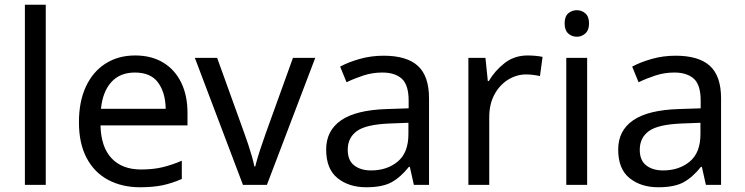

<svg xmlns="http://www.w3.org/2000/svg" viewBox="-20 -780 3143 810"><path d="M173 0H85V-760H173Z M550 -546Q619 -546 668.5 -516Q718 -486 744.5 -431.5Q771 -377 771 -304V-251H404Q406 -160 450.5 -112.5Q495 -65 575 -65Q626 -65 665.5 -74.5Q705 -84 747 -102V-25Q706 -7 666 1.5Q626 10 571 10Q495 10 436.5 -21Q378 -52 345.5 -113.5Q313 -175 313 -264Q313 -352 342.5 -415Q372 -478 425.5 -512Q479 -546 550 -546ZM549 -474Q486 -474 449.5 -433.5Q413 -393 406 -321H679Q678 -389 647 -431.5Q616 -474 549 -474Z M1005 0 802 -536H896L1010 -220Q1018 -198 1027 -171Q1036 -144 1043 -119.5Q1050 -95 1053 -78H1057Q1061 -95 1068.5 -120Q1076 -145 1085.5 -172Q1095 -199 1102 -220L1216 -536H1310L1106 0Z M1598 -545Q1696 -545 1743 -502Q1790 -459 1790 -365V0H1726L1709 -76H1705Q1670 -32 1631.5 -11Q1593 10 1525 10Q1452 10 1404 -28.5Q1356 -67 1356 -149Q1356 -229 1419 -272.5Q1482 -316 1613 -320L1704 -323V-355Q1704 -422 1675 -448Q1646 -474 1593 -474Q1551 -474 1513 -461.5Q1475 -449 1442 -433L1415 -499Q1450 -518 1498 -531.5Q1546 -545 1598 -545ZM1624 -259Q1524 -255 1485.5 -227Q1447 -199 1447 -148Q1447 -103 1474.5 -82Q1502 -61 1545 -61Q1613 -61 1658 -98.5Q1703 -136 1703 -214V-262Z M2206 -546Q2221 -546 2238.5 -544.5Q2256 -543 2269 -540L2258 -459Q2245 -462 2229.5 -464Q2214 -466 2200 -466Q2159 -466 2123 -443.5Q2087 -421 2065.5 -380.5Q2044 -340 2044 -286V0H1956V-536H2028L2038 -438H2042Q2068 -482 2109 -514Q2150 -546 2206 -546Z M2414 -737Q2434 -737 2449.5 -723.5Q2465 -710 2465 -681Q2465 -653 2449.5 -639Q2434 -625 2414 -625Q2392 -625 2377 -639Q2362 -653 2362 -681Q2362 -710 2377 -723.5Q2392 -737 2414 -737ZM2457 -536V0H2369V-536Z M2830 -545Q2928 -545 2975 -502Q3022 -459 3022 -365V0H2958L2941 -76H2937Q2902 -32 2863.5 -11Q2825 10 2757 10Q2684 10 2636 -28.5Q2588 -67 2588 -149Q2588 -229 2651 -272.5Q2714 -316 2845 -320L2936 -323V-355Q2936 -422 2907 -448Q2878 -474 2825 -474Q2783 -474 2745 -461.5Q2707 -449 2674 -433L2647 -499Q2682 -518 2730 -531.5Q2778 -545 2830 -545ZM2856 -259Q2756 -255 2717.5 -227Q2679 -199 2679 -148Q2679 -103 2706.5 -82Q2734 -61 2777 -61Q2845 -61 2890 -98.5Q2935 -136 2935 -214V-262Z"/></svg>

Font: Noto Sans Pahawh Hmong
Style: Regular
Weight: 400
Designer: Monotype Design Team
Foundry: Monotype Imaging Inc.
Version: Version 2.001; ttfautohint (v1.8.4.7-5d5b)